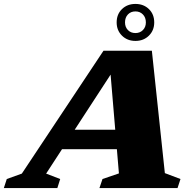

<svg xmlns="http://www.w3.org/2000/svg" viewBox="-86 -956 988 976"><path d="M178 -197.5 212 -296.5H561.5L527.5 -197.5ZM752 -76 831.5 -46 816.5 0H419.5L435 -46L518.5 -74.5L472.5 -620.5L508 -625.5L148.5 -73.5L220 -46L205.5 0H-66.5L-51.5 -46L25 -73.5L440 -698H686ZM602.5 -936Q644 -936 671 -909.8Q698 -883.5 698 -842Q698 -801.5 671 -774.8Q644 -748 602.5 -748Q561 -748 534 -774.8Q507 -801.5 507 -842Q507 -883.5 534 -909.8Q561 -936 602.5 -936ZM602.5 -788Q625.5 -788 640.5 -803.2Q655.5 -818.5 655.5 -842Q655.5 -867 640.5 -882.5Q625.5 -898 602.5 -898Q579 -898 564.2 -882.5Q549.5 -867 549.5 -842Q549.5 -818.5 564.2 -803.2Q579 -788 602.5 -788Z"/></svg>

Font: Newsreader 9pt ExtraBold
Style: Italic
Weight: 800
Italic angle: -17°
Designer: Hugues Gentile
Foundry: Production Type
Version: Version 1.003